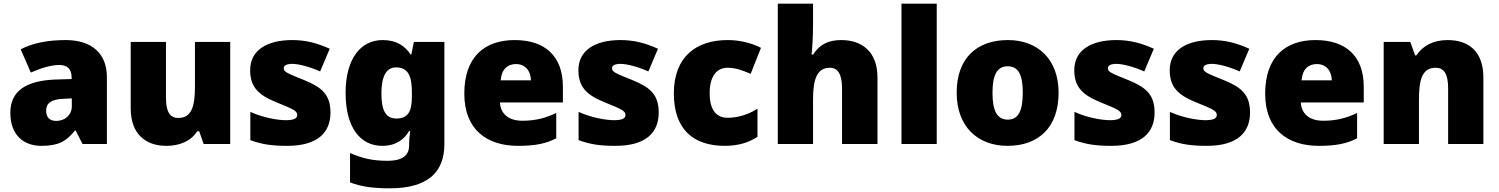

<svg xmlns="http://www.w3.org/2000/svg" viewBox="-20 -780 8119 1040"><path d="M336 -563C236 -563 156 -546 92 -513L147 -387C201 -411 257 -428 301 -428C342 -428 368 -409 368 -360V-352L276 -349C120 -342 36 -287 36 -169C36 -48 108 10 204 10C296 10 339 -14 386 -73H390L427 0H559V-363C559 -491 476 -563 336 -563ZM325 -245 369 -247V-204C369 -157 331 -125 285 -125C252 -125 230 -142 230 -180C230 -220 255 -242 325 -245Z M1227 -553H1036V-311C1036 -201 1017 -141 945 -141C898 -141 879 -179 879 -251V-553H688V-193C688 -51 772 10 881 10C949 10 1013 -13 1048 -69H1059L1083 0H1227Z M1770 -170C1770 -267 1724 -307 1628 -346C1536 -383 1517 -390 1517 -411C1517 -426 1534 -434 1564 -434C1597 -434 1659 -418 1714 -393L1766 -516C1697 -547 1636 -563 1563 -563C1426 -563 1335 -508 1335 -400C1335 -309 1380 -266 1472 -228C1565 -190 1590 -181 1590 -157C1590 -138 1571 -129 1528 -129C1486 -129 1406 -142 1336 -174V-21C1400 3 1457 10 1536 10C1704 10 1770 -65 1770 -170Z M2053 -563C1934 -563 1852 -463 1852 -276C1852 -89 1932 10 2050 10C2126 10 2170 -26 2196 -70H2202C2198 -43 2196 -18 2196 -1V9C2196 62 2158 91 2081 91C1994 91 1943 77 1876 49V208C1939 232 2003 240 2092 240C2292 240 2387 157 2387 1V-553H2222L2208 -485H2204C2175 -529 2130 -563 2053 -563ZM2125 -415C2193 -415 2211 -365 2211 -279V-256C2211 -177 2190 -138 2128 -138C2072 -138 2046 -177 2046 -273C2046 -366 2072 -415 2125 -415Z M2768 -563C2605 -563 2495 -472 2495 -273C2495 -76 2619 10 2786 10C2882 10 2940 -3 2993 -31V-168C2932 -139 2878 -126 2809 -126C2731 -126 2691 -167 2688 -225H3029V-310C3029 -479 2929 -563 2768 -563ZM2775 -433C2827 -433 2855 -394 2856 -345H2692C2697 -406 2730 -433 2775 -433Z M3548 -170C3548 -267 3502 -307 3406 -346C3314 -383 3295 -390 3295 -411C3295 -426 3312 -434 3342 -434C3375 -434 3437 -418 3492 -393L3544 -516C3475 -547 3414 -563 3341 -563C3204 -563 3113 -508 3113 -400C3113 -309 3158 -266 3250 -228C3343 -190 3368 -181 3368 -157C3368 -138 3349 -129 3306 -129C3264 -129 3184 -142 3114 -174V-21C3178 3 3235 10 3314 10C3482 10 3548 -65 3548 -170Z M3906 10C3982 10 4037 -9 4083 -39V-191C4034 -160 3977 -142 3922 -142C3864 -142 3824 -179 3824 -275C3824 -368 3863 -413 3921 -413C3963 -413 4000 -400 4046 -380L4102 -521C4050 -547 3989 -563 3921 -563C3754 -563 3630 -475 3630 -274C3630 -77 3738 10 3906 10Z M4384 -652V-760H4193V0H4384V-243C4384 -352 4406 -413 4475 -413C4520 -413 4541 -375 4541 -302V0H4733V-360C4733 -503 4646 -563 4537 -563C4471 -563 4421 -542 4385 -485H4376C4379 -514 4384 -570 4384 -652Z M5054 0V-760H4863V0Z M5714 -278C5714 -461 5599 -563 5440 -563C5267 -563 5162 -461 5162 -278C5162 -93 5277 10 5437 10C5609 10 5714 -93 5714 -278ZM5356 -278C5356 -372 5380 -421 5438 -421C5498 -421 5520 -372 5520 -278C5520 -183 5498 -132 5439 -132C5379 -132 5356 -183 5356 -278Z M6234 -170C6234 -267 6188 -307 6092 -346C6000 -383 5981 -390 5981 -411C5981 -426 5998 -434 6028 -434C6061 -434 6123 -418 6178 -393L6230 -516C6161 -547 6100 -563 6027 -563C5890 -563 5799 -508 5799 -400C5799 -309 5844 -266 5936 -228C6029 -190 6054 -181 6054 -157C6054 -138 6035 -129 5992 -129C5950 -129 5870 -142 5800 -174V-21C5864 3 5921 10 6000 10C6168 10 6234 -65 6234 -170Z M6751 -170C6751 -267 6705 -307 6609 -346C6517 -383 6498 -390 6498 -411C6498 -426 6515 -434 6545 -434C6578 -434 6640 -418 6695 -393L6747 -516C6678 -547 6617 -563 6544 -563C6407 -563 6316 -508 6316 -400C6316 -309 6361 -266 6453 -228C6546 -190 6571 -181 6571 -157C6571 -138 6552 -129 6509 -129C6467 -129 6387 -142 6317 -174V-21C6381 3 6438 10 6517 10C6685 10 6751 -65 6751 -170Z M7106 -563C6943 -563 6833 -472 6833 -273C6833 -76 6957 10 7124 10C7220 10 7278 -3 7331 -31V-168C7270 -139 7216 -126 7147 -126C7069 -126 7029 -167 7026 -225H7367V-310C7367 -479 7267 -563 7106 -563ZM7113 -433C7165 -433 7193 -394 7194 -345H7030C7035 -406 7068 -433 7113 -433Z M7821 -563C7743 -563 7687 -532 7652 -480H7645L7619 -553H7475V0H7666V-242C7666 -352 7685 -413 7757 -413C7804 -413 7824 -375 7824 -302V0H8015V-360C8015 -502 7935 -563 7821 -563Z"/></svg>

Font: Noto Sans Kannada Black
Style: Regular
Weight: 900
Designer: Jelle Bosma - Monotype Design Team
Foundry: Monotype Imaging Inc.
Version: Version 2.005